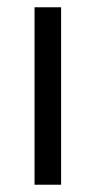

<svg xmlns="http://www.w3.org/2000/svg" viewBox="-20 -508 263 528"><path d="M148 -488V0H75V-488Z"/></svg>

Font: Rosa Sans Light
Style: Regular
Weight: 300
Designer: Pentagram / MCKL
Foundry: Pentagram / MCKL
Version: Version 1.005;September 16, 2019;FontCreator 11.5.0.2425 64-